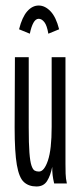

<svg xmlns="http://www.w3.org/2000/svg" viewBox="-20 -664 290 695"><path d="M112 11Q84 11 66.5 -5Q49 -21 41 -67Q33 -113 33 -202L34 -457H84V-202Q84 -144 86.5 -111.5Q89 -79 94 -64.5Q99 -50 105.5 -46.5Q112 -43 121 -43Q140 -43 153.5 -83Q167 -123 167 -205V-457H217V-71Q217 -53 217.5 -35.5Q218 -18 222 0H176Q172 -17 170.5 -30Q169 -43 169 -60Q163 -29 150.5 -9Q138 11 112 11ZM88 -542 49 -558Q60 -602 78.5 -623Q97 -644 120 -644Q143 -644 163 -623Q183 -602 194 -558L155 -542Q150 -572 140.5 -584Q131 -596 120 -596Q109 -596 101 -581.5Q93 -567 88 -542Z"/></svg>

Font: Inconsolata UltraCondensed
Style: Regular
Weight: 400
Width: 1
Monospace: yes
Designer: Raph Levien, Cyreal, Brenton Simpson
Foundry: Raph Levien, Cyreal, Google
Version: Version 3.000; ttfautohint (v1.8.2.53-6de2)